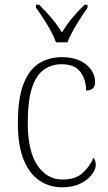

<svg xmlns="http://www.w3.org/2000/svg" viewBox="-20 -786 461 816"><path d="M244 10Q191 10 148.5 -18Q106 -46 81 -106Q56 -166 56 -263Q56 -370 80.5 -431Q105 -492 147 -517.5Q189 -543 243 -543Q308 -543 346 -512Q384 -481 384 -436Q384 -402 346 -401Q346 -448 321.5 -480.5Q297 -513 241 -513Q199 -513 166.5 -490Q134 -467 116 -413Q98 -359 98 -264Q98 -143 139.5 -82.5Q181 -22 247 -23Q301 -23 331.5 -51Q362 -79 377 -115Q387 -105 387 -85Q387 -67 370.5 -44.5Q354 -22 322 -6Q290 10 244 10ZM218 -606Q210 -629 195.5 -655.5Q181 -682 164 -708Q147 -734 133 -753V-766H146Q178 -734 200 -708Q222 -682 243 -648Q264 -682 285.5 -708Q307 -734 339 -766H352V-753Q338 -734 321.5 -708Q305 -682 290 -655.5Q275 -629 267 -606Z"/></svg>

Font: Noto Serif Tamil SemiCondensed ExtraLight
Style: Italic
Weight: 200
Width: 4
Italic angle: -12°
Designer: Indian Type Foundry, Tom Grace, and the Monotype Design Team
Foundry: Monotype Imaging Inc.
Version: Version 2.003; ttfautohint (v1.8.4.7-5d5b)